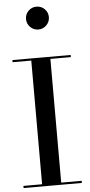

<svg xmlns="http://www.w3.org/2000/svg" viewBox="-67 -1085 523 1121"><g transform="rotate(-5 195.0 -524.0)"><path d="M24.5 0V-12.5H134V-737.5H24.5V-750H366V-737.5H246V-12.5H366V0ZM191.5 -914.5Q163.5 -914.5 144 -934.2Q124.5 -954 124.5 -981.5Q124.5 -1009.5 144 -1029Q163.5 -1048.5 191.5 -1048.5Q219 -1048.5 238.8 -1029Q258.5 -1009.5 258.5 -981.5Q258.5 -954 238.8 -934.2Q219 -914.5 191.5 -914.5Z"/></g></svg>

Font: Bodoni Moda 18pt Medium
Style: Regular
Weight: 500
Designer: Owen Earl
Foundry: indestructible type
Version: Version 2.004